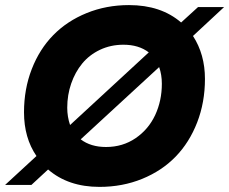

<svg xmlns="http://www.w3.org/2000/svg" viewBox="-49 -732 906 759"><path d="M761.2 -419.9Q761.2 -327.6 730.5 -248.3Q699.7 -168.9 645.3 -112.8Q590.8 -56.6 512.9 -24.9Q435.1 6.8 344.2 6.8Q220.7 6.8 141.1 -62L75.2 -1H-28.8L95.2 -115.2Q45.9 -187 45.9 -288.1Q45.9 -380.4 76.7 -459.2Q107.4 -538.1 161.9 -593.5Q216.3 -648.9 293.7 -680.4Q371.1 -711.9 460.9 -711.9Q587.4 -711.9 667 -643.1L733.9 -704.1H836.9L713.9 -589.8Q761.2 -517.1 761.2 -419.9ZM216.8 -306.2Q216.8 -270.5 228 -237.8L539.1 -524.9Q499.5 -555.2 439 -555.2Q388.7 -555.2 346.4 -535.2Q304.2 -515.1 276.1 -481Q248 -446.8 232.4 -401.6Q216.8 -356.4 216.8 -306.2ZM370.1 -150.9Q436 -150.9 487.1 -185.8Q538.1 -220.7 564.5 -277.3Q590.8 -334 590.8 -400.9Q590.8 -437 580.1 -466.8L270 -181.2Q309.6 -150.9 370.1 -150.9Z"/></svg>

Font: Poppins
Style: Bold Italic
Weight: 700
Italic angle: -10°
Designer: Ninad Kale (Devanagari), Jonny Pinhorn (Latin)
Foundry: Indian Type Foundry
Version: Version 3.200;PS 1.000;hotconv 16.6.54;makeotf.lib2.5.65590